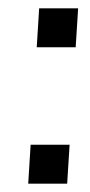

<svg xmlns="http://www.w3.org/2000/svg" viewBox="-20 -606 216 462"><path d="M47.9 -164.1 53.7 -257.8H147.5L141.6 -164.1ZM68.4 -492.2 74.2 -585.9H168L162.1 -492.2Z"/></svg>

Font: 7-Segment
Style: Regular
Weight: 400
Designer: Jan Bobrowski
Version: Version 3.0